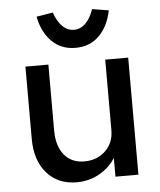

<svg xmlns="http://www.w3.org/2000/svg" viewBox="-54 -802 713 858"><g transform="rotate(-5 302.5 -372.5)"><path d="M256 10Q172 10 122 -47Q72 -104 72 -201V-525H175V-229Q175 -160 207.5 -120Q240 -80 298 -80Q355 -80 392.5 -116Q430 -152 430 -209V-525H533V0H430V-84Q404 -42 357.5 -16Q311 10 256 10ZM303 -589Q239 -589 197 -630.5Q155 -672 141 -743L215 -755Q228 -716 250.5 -693Q273 -670 303 -670Q333 -670 355.5 -693Q378 -716 391 -755L465 -743Q451 -672 409 -630.5Q367 -589 303 -589Z"/></g></svg>

Font: Readex Pro
Style: Regular
Weight: 400
Designer: Bonnie Shaver-Troup, Thomas Jockin
Foundry: Lexend
Version: Version 1.204; ttfautohint (v1.8.4.7-5d5b)